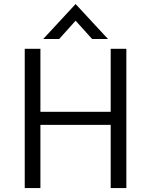

<svg xmlns="http://www.w3.org/2000/svg" viewBox="-20 -954 768 974"><path d="M621 0H541.5V-320.5H185V0H105.5V-706.5H185V-387H541.5V-706.5H621ZM528 -756H447.5L363.5 -849L280 -756H199L363.5 -933.5Z"/></svg>

Font: Acari Sans
Style: Regular
Weight: 400
Designer: Alfredo Marco Pradil and Stefan Peev (font) & Cristiano Sobral (main changes)
Foundry: Alfredo Marco Pradil and Stefan Peev (font) & Cristiano Sobral (main changes)
Version: Version 1.063; ttfautohint (v1.8.3)